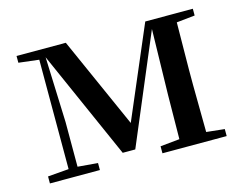

<svg xmlns="http://www.w3.org/2000/svg" viewBox="-79 -648 970 768"><g transform="rotate(-15 406.0 -263.5)"><path d="M127 0H247V-29L164 -36V-221L154 -492L353 -43H405L594 -491L588 -219L586 -37L506 -29V0H772V-29L697 -37L695 -232V-296L697 -491L773 -499V-527H576L415 -150L247 -527H43V-499L127 -489V-36L40 -29V0Z"/></g></svg>

Font: GenKiMin2 TW SB
Style: Regular
Weight: 600
Version: Version 2.100;PS 2.1;hotconv 16.6.51;makeotf.lib2.5.65220 DE